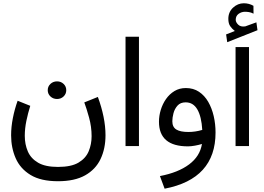

<svg xmlns="http://www.w3.org/2000/svg" viewBox="-20 -898 1625 1180"><path d="M273.4 -343.8Q273.4 -366.7 290 -382.3Q306.6 -397.9 330.6 -397.9Q354.5 -397.9 370.8 -382.3Q387.2 -366.7 387.2 -343.8Q387.2 -320.8 370.8 -305.2Q354.5 -289.6 330.6 -289.6Q306.6 -289.6 290 -305.2Q273.4 -320.8 273.4 -343.8ZM336.4 127.9Q418 127.9 462.6 101.3Q507.3 74.7 525.1 31.5Q543 -11.7 543 -61Q543 -119.1 527.3 -175.8Q511.7 -232.4 498 -268.6L581.5 -302.2Q604.5 -239.3 616.5 -179.9Q628.4 -120.6 628.4 -66.9Q628.4 15.6 597.9 79.6Q567.4 143.6 502.9 179.7Q438.5 215.8 336.4 215.8Q231 215.8 167.7 177.2Q104.5 138.7 76.4 74.5Q48.3 10.3 48.3 -66.4Q48.3 -118.2 59.1 -172.6Q69.8 -227.1 88.4 -278.8L166 -247.6Q151.9 -202.6 142.1 -155.3Q132.3 -107.9 132.3 -63.5Q132.3 -10.7 151.1 32.7Q169.9 76.2 214.4 102.1Q258.8 127.9 336.4 127.9Z M834 -672.4V-0.5H751.5V-672.4Z M1304.7 -83.5Q1304.7 201.7 991.7 261.7L962.9 184.1Q1075.2 162.6 1142.1 112.5Q1209 62.5 1221.2 -13.2Q1202.6 -7.3 1178.2 -2.9Q1153.8 1.5 1135.3 1.5Q957 1.5 957 -149.9Q957 -186 968 -222.4Q979 -258.8 1000.2 -289.3Q1021.5 -319.8 1052.2 -338.4Q1083 -356.9 1122.1 -356.9Q1168.5 -356.9 1202.9 -334Q1237.3 -311 1259.8 -272Q1282.2 -232.9 1293.5 -184.1Q1304.7 -135.3 1304.7 -83.5ZM1137.7 -86.9Q1180.7 -86.9 1223.1 -99.6Q1218.3 -181.6 1192.9 -225.3Q1167.5 -269 1121.1 -269Q1088.9 -269 1071 -249Q1053.2 -229 1046.1 -201.9Q1039.1 -174.8 1039.1 -152.8Q1039.1 -117.2 1063.5 -102.1Q1087.9 -86.9 1137.7 -86.9Z M1423.3 -707.5Q1406.7 -720.2 1395 -736.8Q1383.3 -753.4 1383.3 -782.2Q1383.3 -824.2 1412.4 -851.1Q1441.4 -877.9 1478.5 -877.9Q1510.7 -877.9 1537.6 -862.3L1538.1 -814Q1522.9 -821.8 1509.8 -823.7Q1496.6 -825.7 1485.4 -825.7Q1464.4 -825.7 1446.5 -813Q1428.7 -800.3 1428.7 -775.9Q1429.2 -760.7 1444.1 -746.3Q1459 -731.9 1486.3 -735.8Q1487.3 -735.8 1488.5 -736.3Q1489.7 -736.8 1491.2 -737.3L1555.7 -760.7L1562.5 -712.4L1376.5 -638.7L1369.6 -686.5ZM1510.3 -608.9V-0.5H1427.7V-608.9Z"/></svg>

Font: Vazirmatn RD FD
Style: Regular
Weight: 400
Designer: Saber Rastikerdar
Foundry: Saber Rastikerdar
Version: Version 33.003